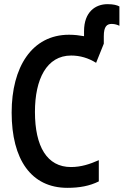

<svg xmlns="http://www.w3.org/2000/svg" viewBox="-20 -893 594 923"><path d="M304 10C362 10 411 1 455 -21V-123C412 -104 370 -90 321 -90C206 -90 148 -189 148 -355C148 -512 204 -626 322 -626C365 -626 405 -614 442 -591L479 -683V-719C479 -766 494 -778 517 -778C533 -778 546 -773 554 -769V-862C543 -868 526 -873 497 -873C439 -873 384 -836 384 -743V-719C362 -723 338 -726 312 -726C133 -726 36 -570 36 -352C36 -126 130 10 304 10Z"/></svg>

Font: Noto Sans Mono ExtraCondensed SemiBold
Style: Regular
Weight: 600
Width: 2
Designer: Monotype Design Team
Foundry: Monotype Imaging Inc.
Version: Version 2.014